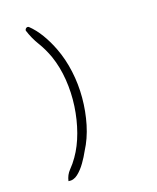

<svg xmlns="http://www.w3.org/2000/svg" viewBox="-123 -831 827 1010"><g transform="rotate(-15 290.5 -326.5)"><path d="M123 93Q127 60 147.5 35Q168 10 184 -18Q215 -71 233 -139Q251 -207 255 -280.5Q259 -354 247.5 -426Q236 -498 209 -559Q187 -607 158.5 -645.5Q130 -684 111 -730Q111 -738 117 -743Q123 -748 131 -745Q165 -718 194 -678Q223 -638 246 -590Q275 -530 290.5 -458.5Q306 -387 306 -313Q306 -239 291.5 -168Q277 -97 246 -38Q234 -10 215.5 21.5Q197 53 174 74.5Q151 96 123 93Z"/></g></svg>

Font: Yuji Hentaigana Akebono
Style: Regular
Weight: 400
Designer: Kataoka Yuji
Foundry: Kinuta Font Factory
Version: Version 3.002